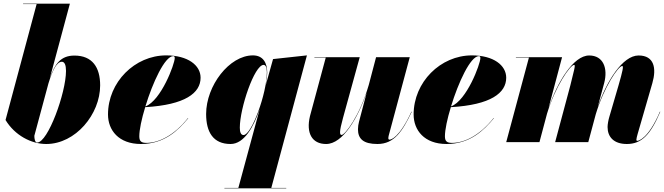

<svg xmlns="http://www.w3.org/2000/svg" viewBox="-20 -770 3596 1040"><path d="M178.5 -748 10 -120C60 -37 149.5 10 230.5 10C389.5 10 522.5 -151.5 522.5 -307.5C522.5 -405.5 480 -469 383 -469C309.5 -469 276.5 -424 250 -346.5L358.5 -750H105V-748ZM166 -34.5 242.5 -318.5C262 -382 285.5 -435.5 315 -435.5C330 -435.5 337.5 -417.5 337.5 -386C337.5 -267 239.5 2 181.5 2C169 2 166 -19.5 166 -34.5Z M734.5 -31.5C734.5 -66.5 747 -126 766.5 -189.5C983.5 -202 1066.5 -266.5 1066.5 -349C1066.5 -416.5 997.5 -470 880.5 -470C710 -470 565 -325 565 -150C565 -65 622.5 10 743.5 10C870 10 945.5 -64 999.5 -129.5L998 -130.5C922 -34.5 838 4 773.5 4C747 4 734.5 -3.5 734.5 -31.5ZM918.5 -466C924.5 -466 926.5 -462.5 926.5 -455.5C926.5 -424 853 -225.5 767.5 -193.5C806.5 -321.5 872.5 -466 918.5 -466Z M1427.5 -376C1427.5 -428 1406 -470 1350 -470C1222 -470 1096.5 -305.5 1096.5 -152.5C1096.5 -55 1134.5 10 1229 10C1302.5 10 1354.5 -83.5 1387 -180L1271 248H1195.5V250H1530.5V248H1449.5L1642.5 -470L1459 -450L1419.5 -309C1425 -338.5 1427.5 -362.5 1427.5 -376ZM1425.5 -379C1425.5 -264 1343 -38.5 1299 -38.5C1284 -38.5 1279 -56 1279 -78.5C1279 -183.5 1358 -418.5 1408 -418.5C1418 -418.5 1425.5 -406.5 1425.5 -379Z M1928.5 -460H1683V-458H1744.5L1659 -141C1637 -49 1670 10 1746.5 10C1837.5 10 1919 -132.5 1966.5 -269.5L1924.5 -110C1921.5 -98.5 1919 -83 1919 -70C1919 -18.5 1947.5 10 2024.5 10C2116 10 2160 -59.5 2210.5 -164.5L2208.5 -165C2143 -23 2097.5 -13.5 2090 -13.5C2085.5 -13.5 2083.5 -16.5 2083.5 -21C2083.5 -25 2084 -29 2085.5 -35.5L2199.5 -460H2017L1977.5 -310C1928.5 -141.5 1848 -39 1830.5 -39C1819.5 -39 1816.5 -53.5 1838 -131.5Z M2390 -31.5C2390 -66.5 2402.5 -126 2422 -189.5C2639 -202 2722 -266.5 2722 -349C2722 -416.5 2653 -470 2536 -470C2365.5 -470 2220.5 -325 2220.5 -150C2220.5 -65 2278 10 2399 10C2525.5 10 2601 -64 2655 -129.5L2653.5 -130.5C2577.5 -34.5 2493.5 4 2429 4C2402.5 4 2390 -3.5 2390 -31.5ZM2574 -466C2580 -466 2582 -462.5 2582 -455.5C2582 -424 2508.5 -225.5 2423 -193.5C2462 -321.5 2528 -466 2574 -466Z M3166.5 0 3207 -151C3250.5 -296 3328.5 -412.5 3350.5 -412.5C3358.5 -412.5 3353 -386 3330.5 -308L3280.5 -137C3275.5 -120.5 3271 -96.5 3271 -82C3271 -29 3304 10 3375.5 10C3454 10 3502.5 -38.5 3556.5 -164.5L3554.5 -165C3492 -19 3439 -7 3432 -7C3428 -7 3427 -9.5 3427 -13.5C3427 -18.5 3430.5 -32.5 3433.5 -43L3513.5 -319.5C3537 -400.5 3523.5 -469.5 3439 -469.5C3352 -469.5 3266 -329.5 3218 -191.5L3252.5 -319.5C3274 -400 3248 -469.5 3171.5 -469.5C3084.5 -469.5 2998.5 -322 2951.5 -185.5L3024.5 -460H2774.5V-458H2845L2722 0H2902L2943 -154C2986.5 -298.5 3068 -418.5 3090 -418.5C3099 -418.5 3088.5 -387 3069.5 -308L2987 0Z"/></svg>

Font: Bodoni* 96pt Fatface
Style: Italic
Weight: 900
Italic angle: -13°
Version: Version 2.3